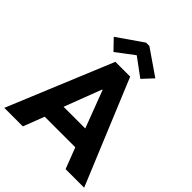

<svg xmlns="http://www.w3.org/2000/svg" viewBox="-261 -1096 1244 1244"><g transform="rotate(45 360.5 -474.0)"><path d="M293 -719.7H428.7L726.6 0H556.6L501 -144.5H220.7L165 0H-4.9ZM170.9 -827.1 345.7 -948.2H376L551.8 -827.1L485.4 -755.9L362.3 -846.7H359.4L239.3 -755.9ZM460.4 -276.4 363.3 -532.2H359.4L261.7 -276.4Z"/></g></svg>

Font: Reddit Sans Vanilla ExtraBold
Style: Regular
Weight: 800
Designer: Stephen Hutchings
Foundry: Reddit
Version: Version 1.013